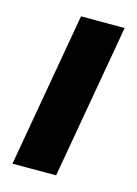

<svg xmlns="http://www.w3.org/2000/svg" viewBox="-84 -545 426 595"><g transform="rotate(15 128.5 -248.0)"><path d="M15 0 102 -496H242L155 0Z"/></g></svg>

Font: DM Sans 28pt ExtraBold
Style: Italic
Weight: 800
Italic angle: -10°
Version: Version 4.004;gftools[0.9.30]